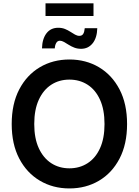

<svg xmlns="http://www.w3.org/2000/svg" viewBox="-20 -1083 805 1114"><path d="M382.8 10.3Q287.1 10.3 211.2 -34.7Q135.3 -79.6 91.6 -163.1Q47.9 -246.6 47.9 -363.3Q47.9 -480.5 91.6 -564.2Q135.3 -647.9 211.2 -692.9Q287.1 -737.8 382.8 -737.8Q478.5 -737.8 554.2 -692.9Q629.9 -647.9 673.6 -564.2Q717.3 -480.5 717.3 -363.3Q717.3 -246.6 673.6 -162.8Q629.9 -79.1 554.2 -34.4Q478.5 10.3 382.8 10.3ZM382.8 -106.4Q441.9 -106.4 488 -136Q534.2 -165.5 560.3 -222.9Q586.4 -280.3 586.4 -363.3Q586.4 -446.8 560.3 -504.4Q534.2 -562 488 -591.6Q441.9 -621.1 382.8 -621.1Q323.2 -621.1 277.3 -591.3Q231.4 -561.5 205.1 -504.2Q178.7 -446.8 178.7 -363.3Q178.7 -280.3 205.1 -223.1Q231.4 -166 277.3 -136.2Q323.2 -106.4 382.8 -106.4ZM450.7 -799.8Q429.2 -799.8 411.4 -806.6Q393.6 -813.5 378.7 -823Q363.8 -832.5 351.1 -839.6Q338.4 -846.7 327.6 -846.7Q313.5 -846.7 306.2 -833.7Q298.8 -820.8 297.9 -802.2H223.6Q225.1 -857.9 249.8 -889.9Q274.4 -921.9 317.9 -921.9Q339.8 -921.9 357.2 -914.8Q374.5 -907.7 388.7 -898.4Q402.8 -889.2 415.5 -882.1Q428.2 -875 440.4 -875Q455.6 -875 462.6 -886Q469.7 -897 471.7 -919.4H544.4Q543 -863.3 517.3 -831.5Q491.7 -799.8 450.7 -799.8ZM522.5 -1063.5V-990.2H244.1V-1063.5Z"/></svg>

Font: Inter 17pt SemiBold
Style: Regular
Weight: 600
Version: Version 4.001;git-66647c0bb